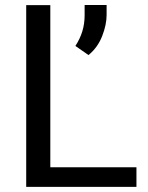

<svg xmlns="http://www.w3.org/2000/svg" viewBox="-20 -731 579 751"><path d="M513.7 -76.7V0H82.5V-710.9H176.8V-76.7ZM397 -711.4V-672.9Q397 -634.3 379.6 -589.8Q362.3 -545.4 326.2 -515.6L274.9 -551.3Q293 -579.1 302 -608.4Q311 -637.7 311 -671.9V-711.4Z"/></svg>

Font: Vazirmatn UI FD
Style: Regular
Weight: 400
Designer: Saber Rastikerdar
Foundry: Saber Rastikerdar
Version: Version 33.003